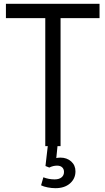

<svg xmlns="http://www.w3.org/2000/svg" viewBox="-20 -765 552 1005"><path d="M217 -670H11V-745H501V-670H297V0H217ZM195 205 207 163Q235 174 266 174Q289 174 302 163.5Q315 153 315 135Q315 120 305.5 111Q296 102 279 102Q258 102 238 112L218 104L230 0H281L273 79L252 71Q260 66 271.5 63Q283 60 296 60Q330 60 352.5 80Q375 100 375 132Q375 170 346.5 195Q318 220 270 220Q251 220 230 216Q209 212 195 205Z"/></svg>

Font: Trafiko Sans Variable
Style: Regular
Weight: 400
Designer: Gumpita Rahayu / Trafiko
Foundry: Tokotype / Trafiko
Version: Version 0.001;FEAKit 1.0